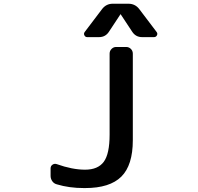

<svg xmlns="http://www.w3.org/2000/svg" viewBox="-20 -1001 1040 1010"><path d="M279.3 -31.2Q263.7 -35.2 254.9 -47.9Q246.1 -60.5 246.1 -76.2V-115.2Q246.1 -127.9 256.3 -134.8Q266.6 -141.6 278.3 -137.7Q360.4 -108.4 427.7 -108.4Q495.1 -108.4 525.9 -149.9Q556.6 -191.4 556.6 -293V-718.8Q556.6 -733.4 566.9 -743.7Q577.1 -753.9 590.8 -753.9H643.6Q658.2 -753.9 668.5 -743.7Q678.7 -733.4 678.7 -718.8V-263.7Q678.7 -131.8 618.2 -71.8Q557.6 -11.7 427.7 -11.7Q424.8 -11.7 421.9 -11.7Q343.8 -11.7 279.3 -31.2ZM616.2 -923.8Q616.2 -925.8 614.3 -925.8Q612.3 -925.8 612.3 -923.8L553.7 -835Q535.2 -805.7 501 -805.7H438.5Q428.7 -805.7 423.8 -815.4Q421.9 -819.3 421.9 -823.2Q421.9 -828.1 425.8 -833L517.6 -954.1Q539.1 -981.4 573.2 -981.4H655.3Q690.4 -981.4 711.9 -954.1L803.7 -833Q807.6 -828.1 807.6 -823.2Q807.6 -819.3 805.7 -815.4Q800.8 -805.7 790 -805.7H727.5Q693.4 -805.7 674.8 -835Z"/></svg>

Font: Gen Jyuu Gothic L Monospace Medium
Style: Regular
Weight: 500
Designer: [Source Han Sans]
Ryoko NISHIZUKA  (kana & ideographs); Paul D. Hunt (Latin, Greek & Cyrillic); Wenlong ZHANG  (bopomofo
Version: Version 1.002.20150607